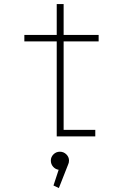

<svg xmlns="http://www.w3.org/2000/svg" viewBox="-20 -672 610 946"><path d="M293.5 -32H449.5V0H259.5V-468H100V-500H259.5V-652H293.5V-500H466V-468H293.5ZM320 119Q320 130 315.5 139L270 254.5L243.5 242L269 164.5Q252.5 162 241.5 149.2Q230.5 136.5 230.5 119Q230.5 101.5 243.5 88.5Q256.5 75.5 275 75.5Q293.5 75.5 306.8 88.5Q320 101.5 320 119Z"/></svg>

Font: League Mono Narrow Thin
Style: Regular
Weight: 100
Width: 3
Designer: Tyler Finck
Foundry: The League of Moveable Type / Tyler Finck
Version: Version 2.210